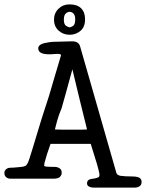

<svg xmlns="http://www.w3.org/2000/svg" viewBox="-48 -817 668 878"><path d="M341 -729Q341 -693 319.5 -675.5Q298 -658 271 -658Q241 -658 220 -677Q199 -696 199 -727Q199 -757 219.5 -777Q240 -797 270 -797Q305 -797 323 -779Q341 -761 341 -729ZM270 -763Q262 -763 253 -755.5Q244 -748 244 -727Q244 -705 254.5 -698.5Q265 -692 271 -692Q276 -692 286 -698.5Q296 -705 296 -728Q296 -747 288 -755Q280 -763 270 -763ZM282 -628Q311 -628 318 -606Q318 -606 484 -27Q487 -16 503 -13Q525 -10 560 -10Q572 -10 583 -7Q599 -2 599.5 14Q600 30 588 36Q580 41 565 41H384Q367 41 359 36Q350 32 350 21Q350 6 366 2Q375 0 385 -1Q395 -3 403 -7Q407 -10 407 -19Q407 -25 396 -65Q382 -111 375 -133Q368 -154 367 -159H183Q164 -106 156 -74Q154 -64 154 -58Q161 -54 184 -54H202Q213 -54 222 -49Q235 -42 234 -26Q234 -16 226 -8Q218 0 198 0H-2Q-12 0 -20 -7Q-28 -14 -28 -26Q-28 -37 -19 -44Q-11 -50 0 -50Q12 -50 31 -52Q50 -54 52 -54Q62 -55 71 -60Q77 -67 81 -76Q86 -86 142 -273Q168 -352 176 -378Q184 -405 198 -453Q218 -519 231 -564Q231 -573 203 -570Q138 -564 129 -586Q119 -611 156 -620Q182 -626 203 -626ZM239 -224H286H324Q337 -224 350 -225Q316 -361 283 -500Q262 -421 252 -387Q242 -353 234 -323Q221 -292 214 -267Q207 -242 203 -225Q221 -224 239 -224Z"/></svg>

Font: Scratch Savers
Style: Book
Weight: 400
Designer: Pablo Impallari, Rodrigo Fuenzalida, Brenda Gallo
Foundry: Pablo Impallari, Rodrigo Fuenzalida, Brenda Gallo
Version: Version 4.0b1